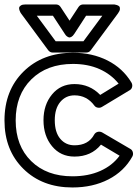

<svg xmlns="http://www.w3.org/2000/svg" viewBox="-22 -805 613 856"><path d="M-2 -268.1Q-2 -402.3 83 -486.1Q168 -569.8 303.2 -569.8Q389.2 -569.8 457.3 -535.4Q525.4 -501 564 -437Q569.3 -427.7 567.1 -417.7Q564.9 -407.7 556.2 -402.8L432.1 -328.1Q423.8 -323.2 414.1 -325Q404.3 -326.7 398.9 -334Q365.2 -379.9 310.1 -379.9Q271.5 -379.9 246.8 -350.6Q222.2 -321.3 222.2 -269Q222.2 -215.3 246.6 -186.3Q271 -157.2 310.1 -157.2Q372.1 -157.2 397.9 -205.1Q403.3 -214.4 413.3 -217Q423.3 -219.7 433.1 -214.8L559.1 -141.1Q567.9 -136.2 570.3 -126Q572.8 -115.7 567.9 -106.9Q531.2 -41 461.4 -5.1Q391.6 30.8 300.8 30.8Q166.5 30.8 82.3 -52.2Q-2 -135.3 -2 -268.1ZM47.9 -268.1Q47.9 -154.8 116.9 -86.9Q186 -19 300.8 -19Q371.6 -19 425.3 -43Q479 -66.9 511.2 -110.8L428.2 -160.2Q384.8 -106.9 310.1 -106.9Q248 -106.9 210 -153.1Q171.9 -199.2 171.9 -269Q171.9 -337.9 210 -384Q248 -430.2 310.1 -430.2Q377.9 -430.2 424.8 -381.8L506.8 -432.1Q473.1 -474.1 421.4 -497.1Q369.6 -520 303.2 -520Q187.5 -520 117.7 -451.2Q47.9 -382.3 47.9 -268.1ZM71.8 -745.1Q70.8 -746.6 69.1 -749.3Q67.4 -752 64.9 -759Q62.5 -766.1 63.5 -771.2Q64.5 -776.4 71.3 -780.8Q78.1 -785.2 91.8 -785.2H227.1Q240.7 -785.2 248 -773.9L288.1 -712.9L328.1 -773.9Q335.9 -785.2 349.1 -785.2H483.9Q485.8 -785.2 489 -784.9Q492.2 -784.7 499 -782.5Q505.9 -780.3 509.5 -776.6Q513.2 -772.9 512.7 -764.6Q512.2 -756.3 503.9 -745.1L382.8 -581.1Q375.5 -570.8 362.8 -570.8H212.9Q201.2 -570.8 192.9 -581.1ZM142.1 -734.9 226.1 -621.1H350.1L434.1 -734.9H361.8L309.1 -653.8Q302.7 -644 295.9 -640.4Q289.1 -636.7 284.2 -638.7Q279.3 -640.6 275.4 -643.8Q271.5 -647 269.5 -650.4L267.1 -653.8L213.9 -734.9Z"/></svg>

Font: Trueno Bold Outline
Style: Regular
Weight: 700
Width: 6
Designer: Julieta Ulanovsky
Foundry: Julieta Ulanovsky
Version: Version 3.001b | FøM Fix